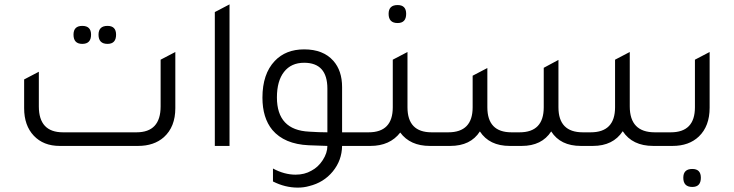

<svg xmlns="http://www.w3.org/2000/svg" viewBox="-20 -665 3344 875"><path d="M355 -465Q315 -465 315 -507Q315 -547 355 -547Q395 -547 395 -507Q395 -465 355 -465ZM470 -465Q429 -465 429 -507Q429 -547 470 -547Q509 -547 509 -507Q509 -465 470 -465ZM252 0Q178 0 134 -46.5Q90 -93 90 -172V-303L157 -338V-180Q157 -62 267 -62H602Q712 -62 712 -180V-393L779 -428V-172Q779 -87 727 -40Q682 0 609 0Z M959 0V-610L1026 -645V0Z M1645 -62V0H1539Q1538 66 1496.5 116.5Q1455 167 1389 183Q1365 190 1337 190Q1279 190 1224 162V103Q1276 131 1327 131Q1368 131 1399 113Q1430 97 1451 64.5Q1472 32 1472 0L1387 -3Q1276 -8 1221 -73Q1176 -128 1176 -220Q1176 -328 1232 -387Q1282 -440 1366 -440Q1453 -440 1499 -388Q1539 -343 1539 -268V-62ZM1472 -261Q1472 -379 1366 -379Q1307 -379 1274.5 -337.5Q1242 -296 1242 -221Q1242 -72 1389 -65Q1433 -62 1472 -62Z M1792 -560Q1751 -560 1751 -602Q1751 -642 1792 -642Q1831 -642 1831 -602Q1831 -560 1792 -560ZM1947 -62H1982V0H1939Q1849 0 1804 -61Q1757 0 1668 0H1625V-62H1660Q1770 -62 1770 -176V-393L1837 -428V-176Q1837 -62 1947 -62Z M1962 0V-62H2023Q2134 -62 2134 -176V-320L2201 -355V-176Q2201 -62 2311 -62H2348Q2458 -62 2458 -176V-356L2525 -392V-176Q2525 -62 2636 -62H2672Q2783 -62 2783 -176V-393L2850 -428V-180Q2850 -62 2964 -62H3022V0H2957Q2862 0 2818 -67Q2774 0 2682 0H2627Q2534 0 2492 -66Q2449 0 2358 0H2303Q2210 0 2167 -66Q2125 0 2032 0Z M3002 0V-62H3037Q3147 -62 3147 -176V-393L3214 -428V-174Q3214 -90 3165 -43Q3120 0 3045 0ZM3135 187Q3094 187 3094 145Q3094 105 3135 105Q3174 105 3174 145Q3174 187 3135 187Z"/></svg>

Font: Space Grotesk
Style: Regular
Weight: 400
Designer: Florian Karsten
Foundry: Florian Karsten
Version: Version 2.000